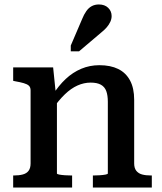

<svg xmlns="http://www.w3.org/2000/svg" viewBox="-20 -840 725 860"><path d="M39 0V-54H42Q65 -54 82 -58.5Q99 -63 108 -75Q117 -87 117 -108V-435Q117 -449 109.5 -456Q102 -463 86.5 -467.5Q71 -472 48 -476L39 -478V-538H218L230 -421L235 -417V-63Q235 -60 245.5 -58Q256 -56 271 -55Q286 -54 299 -54H303V0ZM660 0H396V-54H399Q412 -54 427 -55Q442 -56 452.5 -58Q463 -60 463 -63V-384Q463 -413 456 -432Q449 -451 432 -460.5Q415 -470 386 -470Q356 -470 327 -457Q298 -444 270.5 -417.5Q243 -391 215 -351V-413Q242 -456 274 -486Q306 -516 344 -532Q382 -548 425 -548Q475 -548 509.5 -531Q544 -514 562.5 -479.5Q581 -445 581 -393V-108Q581 -87 590.5 -75Q600 -63 616.5 -58.5Q633 -54 657 -54H660ZM348 -755Q356 -775 366.5 -790Q377 -805 391 -812.5Q405 -820 423 -820Q449 -820 464.5 -805Q480 -790 480 -768Q480 -755 474 -742Q468 -729 457.5 -717Q447 -705 433 -694L334 -610H297V-636Z"/></svg>

Font: Roboto Serif Medium
Style: Regular
Weight: 500
Designer: Greg Gazdowicz
Foundry: Commercial Type
Version: Version 1.008